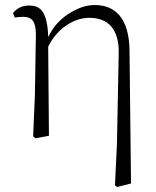

<svg xmlns="http://www.w3.org/2000/svg" viewBox="-20 -541 623 765"><path d="M502 190 496 -342C495 -405 481 -451 454 -482C430 -508 398 -521 357 -521C325 -521 292 -510 258 -489C219 -465 191 -433 172 -393C171 -441 163 -475 150 -494C139 -511 121 -519 96 -519C69 -519 48 -509 32 -489L39 -471C49 -473 60 -474 72 -474C108 -474 123 -455 123 -403L119 -160L112 2L121 10L175 0L172 -355C190 -392 215 -420 246 -441C275 -460 305 -470 336 -470C373 -470 402 -459 422 -437C443 -413 454 -377 453 -330L446 31L438 198L447 204Z"/></svg>

Font: AllPunType ExtraLight
Style: Regular
Weight: 280
Version: 1.0